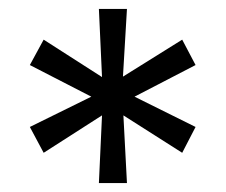

<svg xmlns="http://www.w3.org/2000/svg" viewBox="-20 -708 507 431"><path d="M202 -297 209 -449 78 -365 47 -423 185 -491 47 -562 78 -619 209 -535 202 -688H265L256 -536L389 -619L419 -562L282 -491L419 -423L389 -365L257 -449L265 -297Z"/></svg>

Font: Saira Expanded Medium
Style: Regular
Weight: 500
Width: 7
Designer: Hector Gatti with collaboration of the Omnibus-Type team
Foundry: Omnibus-Type
Version: Version 1.100; ttfautohint (v1.8.3)